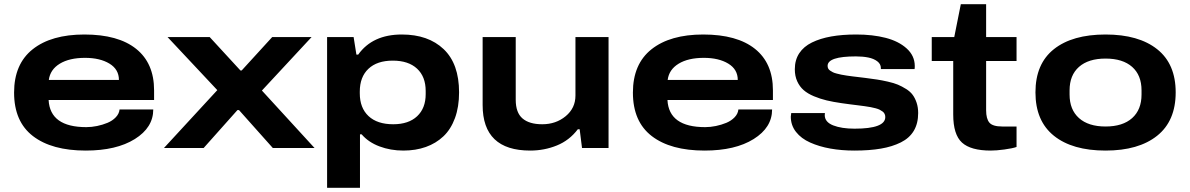

<svg xmlns="http://www.w3.org/2000/svg" viewBox="-20 -703 5651 912"><path d="M387.2 12.2Q226.1 12.2 136.5 -56.6Q46.9 -125.5 46.9 -263.2Q46.9 -398.9 135.3 -469Q223.6 -539.1 380.9 -539.1Q541.5 -539.1 626.7 -470.9Q711.9 -402.8 711.9 -273.9V-228H210.9Q217.8 -99.1 390.1 -99.1Q415 -99.1 441.2 -104.5Q467.3 -109.9 490.7 -119.6Q514.2 -129.4 530 -146Q545.9 -162.6 547.9 -183.1H708Q708 -97.2 620.4 -42.5Q532.7 12.2 387.2 12.2ZM211.9 -323.2H544.9Q544.9 -373.5 499.8 -400.9Q454.6 -428.2 383.8 -428.2Q309.6 -428.2 263.9 -400.4Q218.3 -372.6 211.9 -323.2Z M758.8 0 1012.2 -274.9 775.9 -526.9H976.1L1122.1 -368.2H1127.9L1272.9 -526.9H1460L1224.1 -272.9L1474.1 0H1275.9L1115.2 -180.2H1107.9L947.3 0Z M1533.7 189V-526.9H1659.7L1672.9 -443.8H1681.6Q1749.5 -539.1 1888.7 -539.1Q2014.2 -539.1 2087.4 -469.5Q2160.6 -399.9 2160.6 -264.2Q2160.6 -195.3 2141.1 -142.1Q2121.6 -88.9 2086.2 -55.4Q2050.8 -22 2002.7 -4.9Q1954.6 12.2 1896 12.2Q1835 12.2 1782.5 -7.6Q1730 -27.3 1697.8 -64.9H1689.9V189ZM1847.7 -112.8Q1920.9 -112.8 1961.4 -150.9Q2002 -189 2002 -255.9V-271Q2002 -338.9 1960.9 -377Q1919.9 -415 1845.7 -415Q1771 -415 1730 -376.2Q1689 -337.4 1689 -268.1V-259.8Q1689 -190.4 1730.5 -151.6Q1772 -112.8 1847.7 -112.8Z M2498.5 12.2Q2272.5 12.2 2272.5 -204.1V-526.9H2429.7V-229Q2429.7 -168 2461.9 -140.4Q2494.1 -112.8 2555.7 -112.8Q2620.6 -112.8 2667 -151.1Q2713.4 -189.5 2713.4 -249V-526.9H2870.6V0H2744.6L2733.4 -88.9H2724.6Q2684.6 -36.1 2625 -12Q2565.4 12.2 2498.5 12.2Z M3326.7 12.2Q3165.5 12.2 3075.9 -56.6Q2986.3 -125.5 2986.3 -263.2Q2986.3 -398.9 3074.7 -469Q3163.1 -539.1 3320.3 -539.1Q3481 -539.1 3566.2 -470.9Q3651.4 -402.8 3651.4 -273.9V-228H3150.4Q3157.2 -99.1 3329.6 -99.1Q3354.5 -99.1 3380.6 -104.5Q3406.7 -109.9 3430.2 -119.6Q3453.6 -129.4 3469.5 -146Q3485.4 -162.6 3487.3 -183.1H3647.5Q3647.5 -97.2 3559.8 -42.5Q3472.2 12.2 3326.7 12.2ZM3151.4 -323.2H3484.4Q3484.4 -373.5 3439.2 -400.9Q3394 -428.2 3323.2 -428.2Q3249 -428.2 3203.4 -400.4Q3157.7 -372.6 3151.4 -323.2Z M4038.1 12.2Q3977.5 12.2 3924.3 2.7Q3871.1 -6.8 3828.4 -25.9Q3785.6 -44.9 3761 -76.4Q3736.3 -107.9 3736.3 -148.9Q3736.3 -154.3 3738.3 -166H3898.4Q3898.4 -164.6 3897.9 -160.9Q3897.5 -157.2 3897.5 -155.8Q3897.9 -123 3937.7 -107.4Q3977.5 -91.8 4039.1 -91.8Q4185.1 -91.8 4185.1 -147Q4185.1 -154.8 4182.1 -161.4Q4179.2 -168 4172.9 -172.9Q4166.5 -177.7 4158.9 -181.6Q4151.4 -185.5 4139.2 -188.7Q4127 -191.9 4115.5 -194.1Q4104 -196.3 4086.7 -198.7Q4069.3 -201.2 4054.4 -202.9Q4039.6 -204.6 4017.6 -207.5Q3995.6 -210.4 3978 -212.9Q3937 -218.8 3906.5 -226.1Q3876 -233.4 3846.2 -245.8Q3816.4 -258.3 3797.4 -274.9Q3778.3 -291.5 3766.8 -316.7Q3755.4 -341.8 3755.4 -374Q3755.4 -418 3776.4 -450Q3797.4 -481.9 3836.7 -501.2Q3876 -520.5 3928.2 -529.8Q3980.5 -539.1 4047.4 -539.1Q4125.5 -539.1 4187 -523.2Q4248.5 -507.3 4286.6 -472.9Q4324.7 -438.5 4325.2 -390.1Q4325.2 -378.9 4324.2 -375H4164.1V-379.9Q4164.1 -398.9 4147 -411.9Q4129.9 -424.8 4104 -429.9Q4078.1 -435.1 4045.4 -435.1Q3911.1 -435.1 3911.1 -390.1Q3911.1 -383.3 3913.8 -377.7Q3916.5 -372.1 3922.9 -367.7Q3929.2 -363.3 3936 -359.9Q3942.9 -356.4 3954.6 -353.5Q3966.3 -350.6 3976.1 -348.4Q3985.8 -346.2 4001.7 -344Q4017.6 -341.8 4028.8 -340.3Q4040 -338.9 4058.8 -336.7Q4077.6 -334.5 4089.4 -333Q4123.5 -328.6 4146 -325.2Q4168.5 -321.8 4197.5 -315.2Q4226.6 -308.6 4245.1 -300.8Q4263.7 -293 4283.7 -280.5Q4303.7 -268.1 4315.2 -252.4Q4326.7 -236.8 4334 -214.8Q4341.3 -192.9 4341.3 -166Q4341.3 -116.7 4320.6 -81.8Q4299.8 -46.9 4259 -26.6Q4218.3 -6.3 4164.3 2.9Q4110.4 12.2 4038.1 12.2Z M4686 12.2Q4591.3 12.2 4549.6 -25.6Q4507.8 -63.5 4507.8 -159.2V-413.1H4405.8V-526.9H4512.7L4543.9 -683.1H4664.1V-526.9H4808.6V-413.1H4664.1V-179.2Q4664.1 -138.7 4679.7 -120.4Q4695.3 -102.1 4740.7 -102.1H4808.6V-4.9Q4788.6 2 4750.7 7.1Q4712.9 12.2 4686 12.2Z M5231.4 12.2Q5073.7 12.2 4986.1 -58.1Q4898.4 -128.4 4898.4 -264.2Q4898.4 -399.9 4986.1 -469.5Q5073.7 -539.1 5231.4 -539.1Q5388.7 -539.1 5476.6 -469.2Q5564.5 -399.4 5564.5 -264.2Q5564.5 -128.4 5476.3 -58.1Q5388.2 12.2 5231.4 12.2ZM5402.3 -253.9V-273.9Q5402.3 -345.7 5357.7 -385.3Q5313 -424.8 5231.4 -424.8Q5149.9 -424.8 5105.2 -385.3Q5060.5 -345.7 5060.5 -273.9V-253.9Q5060.5 -182.1 5105.2 -142.1Q5149.9 -102.1 5231.4 -102.1Q5313 -102.1 5357.7 -142.1Q5402.3 -182.1 5402.3 -253.9Z"/></svg>

Font: Archivo Expanded
Style: Bold
Weight: 700
Width: 7
Designer: Hector Gatti
Foundry: Omnibus-Type
Version: Version 2.001